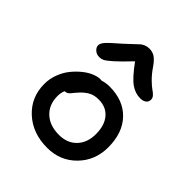

<svg xmlns="http://www.w3.org/2000/svg" viewBox="-195 -849 943 943"><g transform="rotate(45 276.5 -378.0)"><path d="M152.8 -523.9Q133.8 -523.9 120.8 -535.6Q107.9 -547.4 107.9 -562Q107.9 -574.2 121.8 -590.6Q135.7 -606.9 189 -652.8Q205.1 -667 224.9 -686.3Q244.6 -705.6 252 -711.7Q259.3 -717.8 271 -722.9Q282.7 -728 297.9 -728Q320.3 -728 337.2 -716.8Q354 -705.6 374 -676.8Q394.5 -646.5 416.5 -625Q438.5 -603.5 451.2 -595.2Q463.9 -586.9 472.4 -577.4Q481 -567.9 481 -556.2Q481 -540.5 469.5 -531.7Q458 -522.9 438 -522.9Q403.3 -522.9 372.1 -544.9Q340.8 -566.9 292 -633.8Q245.1 -584 216.8 -559.1Q188.5 -534.2 177.2 -529.1Q166 -523.9 152.8 -523.9ZM287.1 -27.8Q186 -27.8 120.6 -87.9Q55.2 -147.9 55.2 -240.2Q55.2 -275.9 67.9 -309.6Q80.6 -343.3 100.6 -368.2Q120.6 -393.1 144.3 -412.4Q168 -431.6 191.4 -441.4Q214.8 -451.2 232.9 -451.2Q239.3 -451.2 241.2 -450.2Q267.1 -458 291 -458Q387.2 -458 442.6 -400.1Q498 -342.3 498 -242.2Q498 -150.9 437.7 -89.4Q377.4 -27.8 287.1 -27.8ZM143.1 -244.1Q143.1 -184.6 180.9 -149.2Q218.8 -113.8 283.2 -113.8Q340.8 -113.8 375 -149.7Q409.2 -185.5 409.2 -245.1Q409.2 -305.7 379.9 -340.3Q350.6 -375 298.8 -375Q270 -375 250.2 -365.2Q230.5 -355.5 210 -335Q201.2 -326.2 192.1 -314.9Q183.1 -303.7 178.7 -298.3Q174.3 -293 167.2 -289.1Q160.2 -285.2 150.9 -285.2Q143.1 -265.6 143.1 -244.1Z"/></g></svg>

Font: Shantell Sans Irregular
Style: Regular
Weight: 400
Designer: Stephen Nixon, Anya Danilova, Shantell Martin
Foundry: Arrow Type
Version: Version 1.006;[9816181b4]